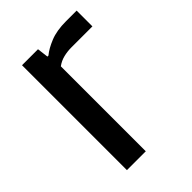

<svg xmlns="http://www.w3.org/2000/svg" viewBox="-156 -574 647 647"><g transform="rotate(-45 167.5 -250.0)"><path d="M64.9 0V-500H141.1L146 -460H150.9Q168.9 -475.1 199.5 -487.5Q230 -500 274.9 -500H325.2V-424.8H225.1Q206.1 -424.8 188 -420.4Q169.9 -416 154.8 -404.8V0Z"/></g></svg>

Font: 
Style: .
Weight: 400
Designer: Jovanny Lemonad
Foundry: Jovanny Lemonad
Version: Version 1.002